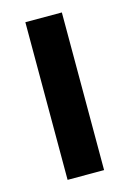

<svg xmlns="http://www.w3.org/2000/svg" viewBox="-89 -574 417 620"><g transform="rotate(-15 120.0 -263.5)"><path d="M59 0V-527H181V0Z"/></g></svg>

Font: Onest SemiBold
Style: Regular
Weight: 600
Designer: Dmitri Voloshin, Andrey Kudryavtsev
Foundry: Dmitri Voloshin, Andrey Kudryavtsev
Version: Version 1.000;gftools[0.9.33]